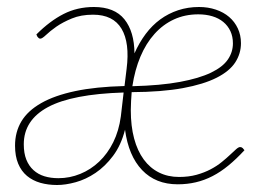

<svg xmlns="http://www.w3.org/2000/svg" viewBox="-20 -521 774 549"><path d="M549 -501Q575 -501 597.2 -493.5Q619.5 -486 635.2 -472.5Q651 -459 660 -439.8Q669 -420.5 669 -397.5Q669 -368 652.8 -342.8Q636.5 -317.5 599.5 -298.8Q562.5 -280 502.8 -269Q443 -258 356.5 -257.5Q355.5 -245 354.8 -232Q354 -219 354 -206Q354 -160.5 363.5 -125Q373 -89.5 391 -65Q409 -40.5 434.5 -27.8Q460 -15 492 -15Q519.5 -15 542 -21.2Q564.5 -27.5 582.5 -37Q600.5 -46.5 614.2 -57.8Q628 -69 638 -78.5Q648 -88 655 -94.2Q662 -100.5 666.5 -100.5Q671 -100.5 674 -97.5L679 -91.5Q655.5 -66 633.2 -47.8Q611 -29.5 587.8 -17.5Q564.5 -5.5 540 0.2Q515.5 6 488 6Q425 6 386.2 -34.8Q347.5 -75.5 337.5 -150Q326 -105.5 303.2 -75.2Q280.5 -45 253 -26.5Q225.5 -8 196.5 0Q167.5 8 143 8Q117.5 8 95.5 1.8Q73.5 -4.5 57.2 -18Q41 -31.5 32 -53Q23 -74.5 23 -104.5Q23 -143.5 41.2 -174Q59.5 -204.5 97.8 -226.2Q136 -248 195 -260.5Q254 -273 336 -275L342 -324Q351.5 -398.5 327.5 -438.8Q303.5 -479 246 -479Q211.5 -479 185.5 -468.2Q159.5 -457.5 141.2 -444.8Q123 -432 111.8 -421.2Q100.5 -410.5 95.5 -410.5Q92.5 -410.5 90.8 -412Q89 -413.5 87 -416L84 -422.5Q122.5 -461 161.8 -481Q201 -501 248.5 -501Q307.5 -501 335.8 -465.8Q364 -430.5 364.5 -368.5Q378 -399 396.5 -423.8Q415 -448.5 438.2 -465.5Q461.5 -482.5 489.5 -491.8Q517.5 -501 549 -501ZM333.5 -256.5Q186.5 -252 117.2 -214.8Q48 -177.5 48 -108.5Q48 -83 55.2 -64.8Q62.5 -46.5 75.8 -34.5Q89 -22.5 107 -17Q125 -11.5 147 -11.5Q179.5 -11.5 209.5 -23.8Q239.5 -36 263.5 -58.8Q287.5 -81.5 303.8 -114.2Q320 -147 325.5 -188ZM547 -480Q509 -480 477.5 -465.5Q446 -451 421.8 -424Q397.5 -397 381.5 -359Q365.5 -321 358.5 -274.5Q439.5 -276.5 494.5 -286.8Q549.5 -297 583.2 -313.2Q617 -329.5 631.5 -350.8Q646 -372 646 -397Q646 -416.5 638.8 -432Q631.5 -447.5 618.5 -458.2Q605.5 -469 587.2 -474.5Q569 -480 547 -480Z"/></svg>

Font: Lato Thin
Style: Italic
Weight: 200
Italic angle: -7°
Designer: Lukasz Dziedzic
Foundry: tyPoland Lukasz Dziedzic
Version: Version 2.007; 2014-02-27